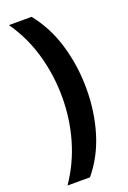

<svg xmlns="http://www.w3.org/2000/svg" viewBox="-167 -782 661 995"><g transform="rotate(-20 163.5 -284.5)"><path d="M287 -281Q287 -155 253 -42Q219 71 147 158H23Q89 62 121.5 -50.5Q154 -163 154 -282Q154 -403 121.5 -517.5Q89 -632 22 -727H147Q218 -639 252.5 -523Q287 -407 287 -281Z"/></g></svg>

Font: Noto Sans Lao Looped UI SmCd Bold
Style: Bold
Weight: 700
Width: 4
Designer: Mark Frömberg, Ben Mitchell
Foundry: The Fontpad Ltd
Version: Version 1.001